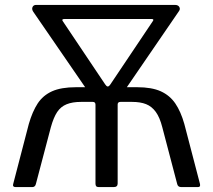

<svg xmlns="http://www.w3.org/2000/svg" viewBox="-20 -762 868 782"><path d="M44.1 0Q30.5 0 33.5 -11.8L97.4 -257.2Q111.9 -307.5 133.4 -340.5Q155 -373.5 192.1 -390.2Q229.2 -406.8 289.5 -406.8H538.6Q597.8 -406.8 634.7 -390.2Q671.6 -373.5 694.1 -340.5Q716.5 -307.5 730.7 -257.2L794.3 -13.6Q797.9 0 785.9 0H718.5Q704.9 0 701.9 -11.8L641 -243.7Q630.9 -283.6 614.6 -306.1Q598.2 -328.6 575 -337.8Q551.8 -347 518.3 -347H470.8Q459.2 -347 459.2 -336.4V-14.5Q459.2 0 442.9 0H382.9Q374.8 0 371.9 -3.5Q368.9 -6.9 368.9 -14.1V-335.6Q368.9 -347 358 -347H309.8Q275.1 -347 251.4 -337.4Q227.7 -327.9 212.9 -305.8Q198.2 -283.6 187.1 -243.7L126.4 -13.6Q123.6 0 111.4 0ZM408.2 -418.6Q413.9 -409.9 418.8 -409.7Q423.8 -409.6 429.8 -418.6L600.9 -673.6Q609.8 -684.7 597.1 -684.7H243.3Q229 -684.7 236.1 -675.2ZM352.3 -369.7 115.6 -713.9Q108.5 -724.5 112.5 -733.3Q116.6 -742 127 -742H692.5Q705.4 -742 710.2 -733.8Q715.1 -725.5 709.2 -717.1L472.9 -372.2Z"/></svg>

Font: Libre Franklin Thin
Style: Regular
Weight: 100
Designer: Pablo Impallari, Rodrigo Fuenzalida, Nhung Nguyen
Foundry: Impallari Type
Version: Version 3.000